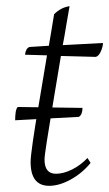

<svg xmlns="http://www.w3.org/2000/svg" viewBox="-20 -589 353 621"><path d="M139 12Q79 12 79 -65Q79 -81 86 -130Q93 -179 105.5 -251.5Q118 -324 132 -410L61 -412Q63 -432 75 -437L138 -441Q142 -466 146.5 -491.5Q151 -517 155 -543Q177 -565 205 -569Q199 -537 194 -505.5Q189 -474 183 -443L313 -450Q313 -439 306.5 -423.5Q300 -408 290 -405L177 -408Q163 -324 151 -252Q139 -180 131.5 -132Q124 -84 124 -73Q124 -27 161 -27Q185 -27 212.5 -40.5Q240 -54 263 -78L273 -62Q246 -29 209 -8.5Q172 12 139 12ZM29 -200Q29 -214 30.7 -226Q32.4 -238 37.5 -243L246.8 -240Q246.8 -218 234.9 -211Z"/></svg>

Font: Petrona ExtraLight
Style: Italic
Weight: 200
Italic angle: -9°
Designer: Ringo R. Seeber
Foundry: Ringo R. Seeber
Version: Version 2.001; ttfautohint (v1.8.3)